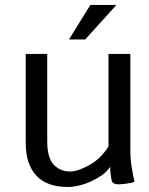

<svg xmlns="http://www.w3.org/2000/svg" viewBox="-20 -745 604 776"><path d="M425.3 -70.8Q412.1 -50.8 390.6 -36.1Q369.1 -21.5 345.2 -10.7Q321.3 0 297.4 5.4Q273.4 10.7 253.4 10.7Q169.4 10.7 126.7 -35.4Q84 -81.5 84 -166.5V-526.9H170.9V-173.3Q170.9 -107.9 196.8 -79.8Q222.7 -51.8 264.2 -51.8Q294.4 -51.8 341.3 -77.9Q388.2 -104 418.5 -153.3V-526.9H506.8V-136.2Q506.8 -100.1 513.4 -62Q520 -23.9 523.9 -10.7Q513.2 -5.4 490.5 -2.7Q467.8 0 457.5 0Q452.1 0 444.8 -2Q437.5 -3.9 433.1 -10.7Q430.7 -16.1 429.4 -25.4Q428.2 -34.7 426.8 -45.4Q425.3 -57.1 425.3 -70.8ZM450.7 -725.1 324.2 -585.4H258.8L345.2 -725.1Z"/></svg>

Font: Myanmar Pyu Pro
Style: Regular
Weight: 400
Designer: Khon Soe Zaw Thu
Foundry: PaOh Unicode
Version: Version 2.00 April 29, 2017